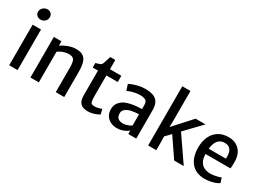

<svg xmlns="http://www.w3.org/2000/svg" viewBox="-29 -1540 3086 2278"><g transform="rotate(30 1514.0 -401.5)"><path d="M90 0V-556H205V0ZM141 -654.5Q112 -654.5 90.2 -673Q68.5 -691.5 68.5 -723.5Q68.5 -745.5 80.8 -763.2Q93 -781 112 -791.8Q131 -802.5 151.5 -802.5Q187 -802.5 205 -782.5Q223 -762.5 223 -733.5Q223 -699 198.2 -676.8Q173.5 -654.5 141 -654.5Z M381 0V-556H484.5L485 -497Q505.5 -511 536.8 -526.5Q568 -542 604.2 -553Q640.5 -564 676.5 -565Q766 -567.5 805 -518.8Q844 -470 844 -347.5V0H728V-341.5Q728 -411.5 709.2 -442Q690.5 -472.5 628 -469Q610.5 -468.5 587.8 -462.8Q565 -457 541.2 -446.2Q517.5 -435.5 496 -419V0Z M1167 8Q1127.5 8 1097.5 -4.5Q1067.5 -17 1050.8 -48.8Q1034 -80.5 1034 -139V-472H962V-534Q999 -544.5 1018.5 -551.8Q1038 -559 1047 -583Q1051 -594 1056 -609.2Q1061 -624.5 1067 -643.2Q1073 -662 1080 -684H1149V-557H1305V-472H1149V-200Q1149 -146 1153.8 -121.2Q1158.5 -96.5 1171.8 -89.8Q1185 -83 1211 -83Q1225 -83 1243.2 -86.2Q1261.5 -89.5 1278.2 -94.5Q1295 -99.5 1304 -105L1323 -39Q1308 -27.5 1282.8 -16.8Q1257.5 -6 1227.2 1Q1197 8 1167 8Z M1830.5 0H1721.5V-47Q1699.5 -27 1658 -9.5Q1616.5 8 1567 8Q1517 8 1478.2 -11.8Q1439.5 -31.5 1417.2 -67.8Q1395 -104 1395 -153.5Q1395 -207 1423.8 -244.2Q1452.5 -281.5 1501 -302.5Q1533 -315.5 1570.5 -323.2Q1608 -331 1645.5 -334.2Q1683 -337.5 1715 -337.5V-390Q1715 -439 1689.2 -454.8Q1663.5 -470.5 1616 -470.5Q1584.5 -470.5 1551 -464.2Q1517.5 -458 1489.5 -448.8Q1461.5 -439.5 1446.5 -430L1419.5 -513Q1431 -520 1463.8 -532.5Q1496.5 -545 1540.2 -555.2Q1584 -565.5 1627 -565.5Q1689.5 -565.5 1735.2 -551Q1781 -536.5 1805.8 -497.2Q1830.5 -458 1830.5 -383.5ZM1668 -263.5Q1641 -261 1614.5 -255.2Q1588 -249.5 1569.5 -240.5Q1544 -229 1527 -211Q1510 -193 1510 -161Q1510 -119 1533.2 -97.5Q1556.5 -76 1602.5 -76Q1626 -76 1650 -83Q1674 -90 1691.8 -99Q1709.5 -108 1715 -114.5V-266.5Q1695.5 -266.5 1668 -263.5Z M2457.5 -557 2248.5 -338.5 2481.5 0H2350.5L2173 -260L2103.5 -187.5L2105.5 -108V0H1993.5V-811H2105.5V-387L2103 -315.5L2322.5 -557Z M2769.5 8Q2649.5 8 2584.5 -68Q2519.5 -144 2519.5 -279Q2519.5 -360 2548.2 -424Q2577 -488 2633.2 -525.5Q2689.5 -563 2771.5 -564Q2813.5 -565 2850.5 -552Q2887.5 -539 2916 -512.8Q2944.5 -486.5 2961.2 -446.5Q2978 -406.5 2979.5 -353Q2979.5 -321.5 2979 -296.8Q2978.5 -272 2974.5 -253H2633Q2633.5 -249.5 2633.5 -246Q2636.5 -183 2659 -146.5Q2681.5 -110 2718 -94.5Q2754.5 -79 2799.5 -79Q2818.5 -79 2846 -83.2Q2873.5 -87.5 2899.2 -94.2Q2925 -101 2938.5 -109L2960.5 -43Q2942 -28 2910.2 -16.5Q2878.5 -5 2841.5 1.5Q2804.5 8 2769.5 8ZM2871.5 -326Q2874 -366 2866.8 -401.8Q2859.5 -437.5 2835.8 -459.8Q2812 -482 2765.5 -482Q2726.5 -482 2695.5 -460.2Q2664.5 -438.5 2647.5 -387Q2639 -361 2635.5 -326Z"/></g></svg>

Font: Koeln Type Sans
Style: Regular
Weight: 400
Designer: Eben Sorkin
Foundry: Eben Sorkin
Version: Version 2.001